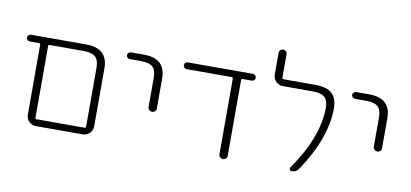

<svg xmlns="http://www.w3.org/2000/svg" viewBox="-66 -905 2400 1120"><g transform="rotate(10 1134.0 -345.0)"><path d="M178 -471V-49Q178 -40 186 -40H470Q478 -40 478 -49V-398Q478 -442 457 -461Q436 -480 387 -480H186Q178 -480 178 -471ZM68 -480Q60 -480 54 -486Q48 -492 48 -500Q48 -508 54 -514Q60 -520 68 -520H395Q524 -520 524 -402V-57Q524 -34 507 -17Q490 0 467 0H188Q165 0 148 -17Q131 -34 131 -57V-471Q131 -480 122 -480Z M660 -480Q652 -480 646 -486Q640 -492 640 -500Q640 -508 646 -514Q652 -520 660 -520H737Q866 -520 866 -402V-224Q866 -214 859 -207Q852 -200 842 -200Q832 -200 824.5 -207Q817 -214 817 -224V-398Q817 -442 796.5 -461Q776 -480 727 -480Z M997 -480Q989 -480 983 -486Q977 -492 977 -500Q977 -508 983 -514Q989 -520 997 -520H1383Q1391 -520 1397 -514Q1403 -508 1403 -500Q1403 -492 1397 -486Q1391 -480 1383 -480H1329Q1321 -480 1321 -471V-24Q1321 -14 1314 -7Q1307 0 1297 0Q1287 0 1279.5 -7Q1272 -14 1272 -24V-471Q1272 -480 1264 -480Z M1566 -480Q1543 -480 1526 -497Q1509 -514 1509 -537V-667Q1509 -677 1516 -683.5Q1523 -690 1533 -690Q1543 -690 1549.5 -683.5Q1556 -677 1556 -667V-529Q1556 -520 1565 -520H1754Q1821 -520 1852 -491Q1883 -462 1883 -403Q1883 -228 1745 -22Q1731 0 1704 0Q1696 0 1692 -7Q1688 -14 1693 -21Q1836 -226 1836 -399Q1836 -442 1815 -461Q1794 -480 1745 -480Z M1994 -480Q1986 -480 1980 -486Q1974 -492 1974 -500Q1974 -508 1980 -514Q1986 -520 1994 -520H2071Q2200 -520 2200 -402V-224Q2200 -214 2193 -207Q2186 -200 2176 -200Q2166 -200 2158.5 -207Q2151 -214 2151 -224V-398Q2151 -442 2130.5 -461Q2110 -480 2061 -480Z"/></g></svg>

Font: Rounded Mplus 1c Light
Style: Regular
Weight: 300
Version: Version 1.059.20150529